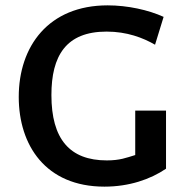

<svg xmlns="http://www.w3.org/2000/svg" viewBox="-20 -685 697 717"><path d="M600 -272H485V-106C452 -96 428 -86 379 -86C240 -86 172 -166 172 -330C172 -476 226 -567 378 -567C454 -567 514 -544 559 -518L591 -622C534 -648 456 -665 382 -665C161 -665 50 -512 50 -323C50 -143 150 12 370 12C462 12 541 -15 600 -55Z"/></svg>

Font: Quattrocento Sans
Style: Bold
Weight: 700
Designer: Pablo Impallari
Foundry: Pablo Impallari, Igino Marini, Brenda Gallo
Version: Version 2.000